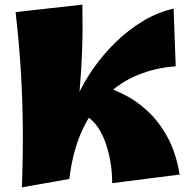

<svg xmlns="http://www.w3.org/2000/svg" viewBox="-20 -787 814 825"><path d="M74 18Q79 -116 78 -238.5Q77 -361 69.5 -482.5Q62 -604 47 -735L334 -767Q336 -664 333 -575.5Q330 -487 322.5 -402Q315 -317 304 -224Q293 -131 278 -18ZM278 -18V-274Q289 -323 316 -381Q343 -439 384 -497Q425 -555 478 -606.5Q531 -658 593.5 -696Q656 -734 726 -750L735 -502Q648 -496 571.5 -464.5Q495 -433 434 -373.5Q373 -314 332.5 -225.5Q292 -137 278 -18ZM462 0Q462 -52 453 -100Q444 -148 428 -188Q412 -228 389 -255.5Q366 -283 339 -293L417 -419Q462 -406 513.5 -380.5Q565 -355 613.5 -310.5Q662 -266 699 -199Q736 -132 752 -37Z"/></svg>

Font: Marhey
Style: Bold
Weight: 700
Designer: Nur Syamsi & Bustanul Arifin
Foundry: Namelatype
Version: Version 1.000